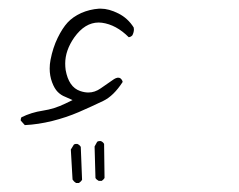

<svg xmlns="http://www.w3.org/2000/svg" viewBox="-20 -129 540 434"><path d="M179.7 80.1Q170.9 80.1 161.1 76.7Q135.3 67.9 128.4 29.3Q127.4 22 127.4 14.6Q127.4 -15.1 147.9 -44.4Q171.9 -78.1 203.1 -78.1Q206.5 -78.1 210.4 -77.6Q242.7 -73.2 271 -44.9Q275.9 -45.4 279.3 -49.3Q282.7 -56.2 282.7 -62.5Q282.7 -64.9 282.2 -66.9Q269 -87.9 247.6 -98.6Q226.1 -109.4 208 -109.4Q205.6 -109.4 203.6 -109.4Q182.6 -107.9 163.6 -99.6Q144.5 -90.8 132.8 -78.1Q121.1 -65.4 110.4 -43.5Q99.6 -21.5 94.2 6.3Q92.3 16.1 92.3 25.9Q92.3 42.5 97.7 56.9Q103 71.3 110.6 78.9Q118.2 86.4 127.4 89.8L144 97.2L127.9 105Q103 117.2 76.9 121.1Q50.8 125 28.3 136.2Q26.9 139.6 26.9 141.1Q26.9 142.6 26.9 143.6L36.1 153.8Q66.4 152.3 97.9 144.5Q129.4 136.7 158.2 124.3Q187 111.8 213.4 99.1Q236.8 87.9 257.3 56.2Q256.3 51.3 252 47.9Q246.6 44.4 237.8 49.8Q224.6 58.6 207.5 70.8Q194.3 80.1 179.7 80.1ZM210 279.8Q213.9 277.3 216.3 273.4L215.3 196.3Q212.9 191.9 208 189.9Q207.5 189.9 206.5 189.9Q205.6 189.9 204.6 189.9Q202.1 189.9 199.7 191.4L193.8 202.1L195.8 273.4Q198.2 277.3 203.1 279.8ZM158.2 284.7Q163.1 281.7 165.5 277.3L162.6 203.1Q160.2 198.7 154.8 196.3Q153.8 196.3 151.6 196.3Q149.4 196.3 147 197.8L140.1 209L144 276.9Q147 281.7 151.9 284.7Z"/></svg>

Font: NaikaiFont
Style: Light
Weight: 300
Version: Version 1.89